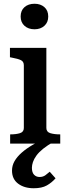

<svg xmlns="http://www.w3.org/2000/svg" viewBox="-20 -765 362 1023"><path d="M164 -609Q131 -609 110.5 -627.5Q90 -646 90 -677Q90 -709 110.5 -727Q131 -745 164 -745Q196 -745 216.5 -727Q237 -709 237 -677Q237 -646 216.5 -627.5Q196 -609 164 -609ZM227 -510V-83Q227 -62 248 -55.5Q269 -49 300 -49H301V0H34V-49H35Q66 -49 86.5 -55.5Q107 -62 107 -83V-417Q107 -437 91.5 -444.5Q76 -452 43 -458L33 -460V-510ZM236 -35 267 -10Q233 9 210 27.5Q187 46 174 64Q161 82 155.5 98.5Q150 115 150 129Q150 154 161.5 166Q173 178 191 178Q209 178 222 168.5Q235 159 245 150L276 185Q256 208 229.5 223Q203 238 160 238Q109 238 76.5 213.5Q44 189 44 144Q44 117 57.5 93.5Q71 70 96 48Q121 26 156.5 5.5Q192 -15 236 -35Z"/></svg>

Font: Roboto Serif 36pt Medium
Style: Regular
Weight: 500
Designer: Greg Gazdowicz
Foundry: Commercial Type
Version: Version 1.008